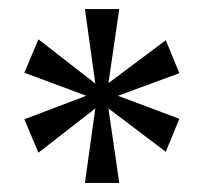

<svg xmlns="http://www.w3.org/2000/svg" viewBox="-20 -780 453 425"><path d="M168 -375 191 -540 65 -442 34 -516 171 -568 34 -619 65 -693 191 -595 168 -760H244L220 -596L347 -691L377 -618L241 -568L377 -517L347 -444L220 -540L244 -375Z"/></svg>

Font: Noto Serif Thai Condensed
Style: Regular
Weight: 400
Width: 3
Designer: Monotype Design Team
Foundry: Monotype Imaging Inc.
Version: Version 2.002; ttfautohint (v1.8.4.7-5d5b)